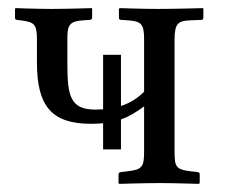

<svg xmlns="http://www.w3.org/2000/svg" viewBox="-20 -451 556 473"><path d="M278 -83V-156.8C298.1 -163.9 315.7 -174.6 335 -189V-78C335 -39 330.2 -33.5 294 -29L278 -27C274 -26.5 272 -25 272 -21V0L274 2C274 2 333 0 374 0C411 0 470 2 470 2L472 0V-22C472 -25 470 -26.6 467 -27L450 -29C413.4 -33.3 410 -40 410 -78V-353C410 -394 419.1 -399.8 450 -401L476 -402C479 -402.1 481 -404 481 -407V-429L480 -431C480 -431 411.7 -429 368 -429C331.7 -429 275 -431 275 -431L273 -429V-407C273 -403 275 -402.3 279 -402L294 -401C328.8 -398.7 335 -392 335 -353V-225C318.1 -208.1 299.2 -196.8 278 -189.9V-316H234V-181.7C227.8 -181.3 221.5 -181 215 -181C153 -181 146 -215 146 -293V-359C146 -391 153.2 -398.8 186 -401L201 -402C205 -402.3 207 -404 207 -408V-429L206 -431C206 -431 145 -429 106 -429C71.7 -429 18 -431 18 -431L17 -429V-407C17 -403 19 -402.4 22 -402L30 -401C64.3 -396.7 71 -392 71 -354V-297C71 -191 106 -146 204 -146C214.8 -146 224.8 -146.5 234 -147.4V-83Z"/></svg>

Font: Libertinus Serif Display
Style: Regular
Weight: 400
Designer: Philipp H. Poll
Foundry: Khaled Hosny
Version: Version 6.1